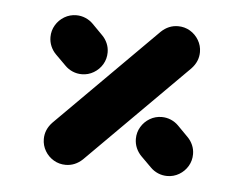

<svg xmlns="http://www.w3.org/2000/svg" viewBox="-34 -450 486 383"><g transform="rotate(5 209.0 -259.0)"><path d="M244.4 -175.9Q244.4 -188.9 250.9 -199.8Q257.4 -210.7 268.3 -217.2Q279.3 -223.7 292.2 -223.7Q301.9 -223.7 310.6 -220Q319.3 -216.3 325.9 -209.6L346.7 -188.5Q353.3 -181.9 357 -173.3Q360.7 -164.8 360.7 -155.2Q360.7 -142.2 354.3 -131.3Q347.8 -120.4 336.9 -113.9Q325.9 -107.4 313 -107.4Q303.3 -107.4 294.6 -111.1Q285.9 -114.8 279.3 -121.5L258.5 -142.2Q251.9 -148.9 248.1 -157.6Q244.4 -166.3 244.4 -175.9ZM109.3 -111.9Q96.3 -111.9 85.4 -118.3Q74.4 -124.8 68 -135.7Q61.5 -146.7 61.5 -159.6Q61.5 -178.5 75.6 -193.3L275.2 -393Q290 -407 308.9 -407Q321.9 -407 332.8 -400.6Q343.7 -394.1 350.2 -383.1Q356.7 -372.2 356.7 -359.3Q356.7 -340.4 342.6 -325.6L143 -125.9Q128.1 -111.9 109.3 -111.9ZM57 -363.3Q57 -376.3 63.5 -387.2Q70 -398.1 80.9 -404.6Q91.9 -411.1 104.8 -411.1Q114.4 -411.1 123.1 -407.4Q131.9 -403.7 138.5 -397L159.3 -375.9Q165.9 -369.3 169.6 -360.7Q173.3 -352.2 173.3 -342.6Q173.3 -329.6 166.9 -318.7Q160.4 -307.8 149.4 -301.3Q138.5 -294.8 125.6 -294.8Q115.9 -294.8 107.2 -298.5Q98.5 -302.2 91.9 -308.9L71.1 -329.6Q64.4 -336.3 60.7 -345Q57 -353.7 57 -363.3Z"/></g></svg>

Font: 26F Galaxy Sans Extra Bold
Style: Regular
Weight: 800
Designer: C₂₉H₂₅N₃O₅
Version: Version 1.100